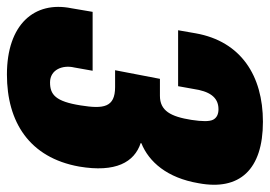

<svg xmlns="http://www.w3.org/2000/svg" viewBox="-154 -629 768 546"><g transform="rotate(90 230.0 -356.0)"><path d="M168.9 8.3C303.7 8.3 405.3 -55.2 430.7 -197.3C448.2 -300.8 418.5 -354 363.8 -372.1L364.3 -374C417.5 -395.5 462.9 -447.3 478 -536.6C500 -653.3 439.5 -719.7 303.2 -719.7C172.4 -719.7 74.7 -657.2 51.8 -528.8L43 -478.5H202.1L210 -522.5C216.3 -565.4 231.9 -593.3 267.6 -593.3C281.7 -593.3 292 -588.4 297.4 -578.1C302.7 -567.9 302.7 -547.4 297.9 -516.1C288.6 -457.5 272 -426.8 229.5 -426.8H181.2L156.7 -299.3H204.6C262.7 -299.3 267.1 -266.1 256.8 -201.7C245.6 -129.9 226.1 -114.3 191.4 -114.3C154.8 -114.3 141.1 -150.4 148.9 -183.1L158.2 -235.4H-9.3L-19.5 -175.3C-41 -69.8 26.4 8.3 168.9 8.3Z"/></g></svg>

Font: Roboto Flex Super Cond Black
Style: Italic
Weight: 900
Width: 3
Italic angle: -10°
Designer: Berlow after Robertson
Foundry: Google
Version: Version 3.200;Glyphs 3.3 (3311)